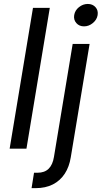

<svg xmlns="http://www.w3.org/2000/svg" viewBox="-20 -768 525 992"><path d="M237.3 -727.5 116.7 0H29.8L150.4 -727.5ZM355.5 -541H442.9L345.7 44.4Q337.9 93.8 314.5 129.6Q291 165.5 253.2 184.8Q215.3 204.1 163.6 204.1H143.1L155.8 124.5H173.8Q210.4 124.5 231.4 103.8Q252.4 83 258.8 42.5ZM414.1 -631.8Q389.2 -631.8 374.3 -648.9Q359.4 -666 363.3 -689.9Q367.2 -714.4 387.9 -731Q408.7 -747.6 433.6 -747.6Q458.5 -747.6 473.4 -731Q488.3 -714.4 484.4 -689.9Q480.5 -666 459.7 -648.9Q439 -631.8 414.1 -631.8Z"/></svg>

Font: Inter 17pt
Style: Italic
Weight: 400
Italic angle: -9.3988°
Version: Version 4.001;git-66647c0bb